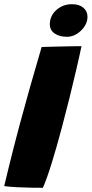

<svg xmlns="http://www.w3.org/2000/svg" viewBox="-43 -881 436 913"><path d="M161 12Q136 12 103.2 11.5Q70.5 11 37.2 9.2Q4 7.5 -23 4Q-16 -26 -4.2 -74.2Q7.5 -122.5 22 -179.2Q36.5 -236 51 -290Q74 -375.5 100.2 -468.2Q126.5 -561 155 -657.5Q165.5 -658 189 -658.5Q212.5 -659 241.8 -659.8Q271 -660.5 298.5 -661Q326 -661.5 344.5 -661.5Q334.5 -613 319.5 -548.8Q304.5 -484.5 287 -413.8Q269.5 -343 251 -274Q227.5 -185.5 204 -109Q180.5 -32.5 161 12ZM299.5 -861Q334 -861 353.5 -844.2Q373 -827.5 373 -801Q373 -777 358.8 -755.2Q344.5 -733.5 322.2 -719.8Q300 -706 276 -706Q239.5 -706 216.8 -721.8Q194 -737.5 194 -765Q194 -806 225 -833.5Q256 -861 299.5 -861Z"/></svg>

Font: Grandstander Black
Style: Italic
Weight: 900
Italic angle: -15°
Designer: Tyler Finck
Foundry: Etcetera Type Co
Version: Version 1.200; ttfautohint (v1.8.3)